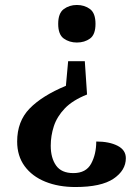

<svg xmlns="http://www.w3.org/2000/svg" viewBox="-20 -560 561 772"><path d="M330 -180Q272 -157 240.5 -124Q209 -91 196.5 -52.5Q184 -14 184 26Q184 75 205.5 105.5Q227 136 275 136Q326 136 346.5 98Q367 60 367 9Q419 9 452.5 26Q486 43 486 76Q486 125 436.5 158.5Q387 192 283 192Q215 192 162 170.5Q109 149 79 108Q49 67 49 9Q49 -72 99 -123.5Q149 -175 245 -215L254 -314H321ZM289 -540Q320 -540 342 -523.5Q364 -507 364 -464Q364 -421 342 -405Q320 -389 289 -389Q259 -389 236.5 -405Q214 -421 214 -464Q214 -507 236.5 -523.5Q259 -540 289 -540Z"/></svg>

Font: Noto Serif Thai SemiBold
Style: Regular
Weight: 600
Designer: Monotype Design Team
Foundry: Monotype Imaging Inc.
Version: Version 2.001; ttfautohint (v1.8.4.7-5d5b)